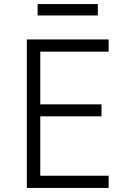

<svg xmlns="http://www.w3.org/2000/svg" viewBox="-20 -924 640 944"><path d="M112 0V-730H514V-670H178V-411H479V-352H178V-60H514V0ZM165 -848V-904H461V-848Z"/></svg>

Font: JetBrains Mono NL ExtraLight
Style: Regular
Weight: 200
Designer: Philipp Nurullin, Konstantin Bulenkov
Foundry: JetBrains
Version: Version 2.304; ttfautohint (v1.8.4.7-5d5b)